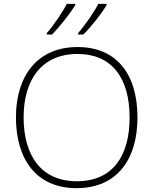

<svg xmlns="http://www.w3.org/2000/svg" viewBox="-20 -970 799 1000"><path d="M535 -943V-950H492C469 -905 421 -836 387 -798V-790H414C457 -833 508 -898 535 -943ZM372 -943V-950H328C305 -905 258 -836 224 -798V-790H251C293 -833 344 -898 372 -943ZM696 -358C696 -588 584 -725 384 -725C175 -725 63 -575 63 -359C63 -142 168 10 379 10C591 10 696 -142 696 -358ZM103 -359C103 -552 195 -689 384 -689C560 -689 655 -567 655 -358C655 -160 569 -26 380 -26C192 -26 103 -163 103 -359Z"/></svg>

Font: Noto Sans Ethiopic ExtraLight
Style: Regular
Weight: 200
Designer: Monotype Design Team
Foundry: Monotype Imaging Inc.
Version: Version 2.102